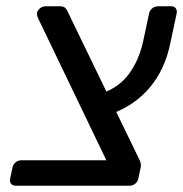

<svg xmlns="http://www.w3.org/2000/svg" viewBox="-20 -591 583 611"><path d="M30.1 0Q19.9 0 15.1 -6.4Q10.3 -12.7 12.3 -22.9L19.8 -57.9Q21.8 -68.1 29.7 -74.5Q37.6 -80.9 47.7 -80.9H318.5L101.6 -532.1Q99 -538.2 98 -542.6Q97 -547 98 -551Q100 -559.2 108 -565.1Q116 -571 124.2 -571H172Q182.5 -571 187.8 -565.5Q193.1 -560.1 195.1 -554.4L421.8 -86.6Q425.6 -79.8 427.5 -72.3Q429.4 -64.8 427.2 -55.7L420.2 -22.9Q418.2 -12.7 410.3 -6.4Q402.3 0 392.1 0ZM331.9 -227.6 301.5 -293.3Q357.6 -311.6 390.1 -355.4Q422.6 -399.2 436.1 -462.1L454.4 -547.7Q456.6 -558.3 464.6 -564.6Q472.6 -571 482.7 -571H524.5Q534.7 -571 539.5 -564.4Q544.2 -557.9 542.1 -547.7L521.2 -450Q504.1 -368.7 456 -311.8Q407.8 -254.9 331.9 -227.6Z"/></svg>

Font: Rubik Light
Style: Italic
Weight: 300
Italic angle: -12°
Designer: Hubert and Fischer
Foundry: Hubert and Fischer
Version: Version 2.300;gftools[0.9.30]